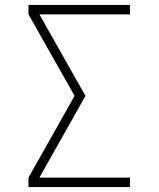

<svg xmlns="http://www.w3.org/2000/svg" viewBox="-20 -755 640 775"><path d="M95 0V-38L281 -368L95 -697V-735H505V-697H139L325 -368L139 -38H505V0Z"/></svg>

Font: Iosevka Curly XLtEx
Style: Regular
Weight: 200
Width: 7
Monospace: yes
Designer: Belleve Invis
Foundry: Belleve Invis
Version: Version 11.1.0; ttfautohint (v1.8.3)